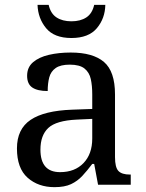

<svg xmlns="http://www.w3.org/2000/svg" viewBox="-20 -763 603 793"><path d="M205 10Q138 10 94 -29Q50 -68 50 -150Q50 -230 106.5 -268Q163 -306 278 -310L361 -313V-373Q361 -409 355 -436.5Q349 -464 329 -480Q309 -496 268 -496Q230 -496 210 -482Q190 -468 183.5 -443.5Q177 -419 177 -387Q135 -387 113.5 -401.5Q92 -416 92 -450Q92 -485 116.5 -506Q141 -527 182 -536.5Q223 -546 272 -546Q364 -546 409.5 -507Q455 -468 455 -373V-114Q455 -72 469 -57Q483 -42 517 -42H520V0H385L369 -86H361Q340 -58 320 -36.5Q300 -15 273.5 -2.5Q247 10 205 10ZM228 -52Q289 -52 325 -89.5Q361 -127 361 -191V-272L297 -269Q212 -265 179.5 -234.5Q147 -204 147 -145Q147 -52 228 -52ZM275 -606Q204 -606 170.5 -646.5Q137 -687 135 -743H181Q189 -707 213.5 -691Q238 -675 275 -675Q312 -675 336.5 -691Q361 -707 369 -743H415Q414 -687 380 -646.5Q346 -606 275 -606Z"/></svg>

Font: Noto Serif Makasar
Style: Regular
Weight: 400
Designer: Sérgio Martins
Version: Version 1.001; ttfautohint (v1.8.4.7-5d5b)